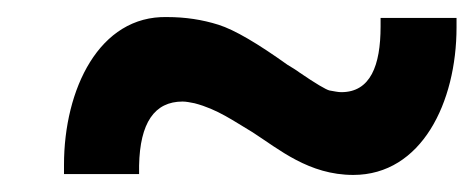

<svg xmlns="http://www.w3.org/2000/svg" viewBox="-20 -413 555 225"><path d="M380 -305C376 -305 372 -306 366 -307C362 -308 350 -315 331 -328C327 -331 322 -334 317 -337C282 -362 255 -378 236 -384C217 -390 197 -393 176 -393C96 -395 55 -308 55 -220V-209H143V-219C144 -269 161 -294 194 -294C198 -294 203 -293 208 -292C235 -285 254 -271 276 -258C307 -238 342 -208 394 -208C474 -208 515 -293 515 -381V-392H426V-382C426 -336 414 -305 380 -305Z"/></svg>

Font: fbb
Style: Bold Italic
Weight: 700
Italic angle: -12°
Designer: David J. Perry, Michael Sharpe
Version: Version 0.991